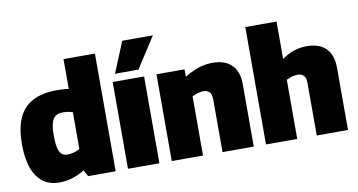

<svg xmlns="http://www.w3.org/2000/svg" viewBox="-77 -986 2222 1192"><g transform="rotate(-10 1034.0 -389.5)"><path d="M393 2 371 -38Q332 -14 292.5 -2Q253 10 210 10Q119 10 70.5 -60.5Q22 -131 22 -265Q22 -363 51 -428Q80 -493 140 -525Q200 -557 292 -557Q310 -557 330 -556Q350 -555 368 -552V-740H566V2ZM368 -172V-405Q352 -411 336.5 -413Q321 -415 305 -415Q278 -415 260.5 -403Q243 -391 234.5 -363Q226 -335 226 -284Q226 -235 232.5 -206Q239 -177 253.5 -164.5Q268 -152 289 -152Q301 -152 313.5 -154Q326 -156 340 -161Q354 -166 368 -172Z M644 0V-547H842V0ZM667 -595 747 -789H940L815 -595Z M920 0V-547H1097V-500Q1131 -521 1159.5 -533Q1188 -545 1216 -551Q1244 -557 1274 -557Q1329 -557 1365.5 -537Q1402 -517 1419.5 -481Q1437 -445 1437 -397V0H1240V-331Q1240 -365 1226 -379Q1212 -393 1189 -393Q1178 -393 1166 -390.5Q1154 -388 1142 -383.5Q1130 -379 1117 -373V0Z M1514 0V-740H1711V-505Q1738 -523 1763 -534.5Q1788 -546 1814.5 -551.5Q1841 -557 1868 -557Q1921 -557 1957.5 -538Q1994 -519 2012.5 -482.5Q2031 -446 2031 -394V0H1834V-331Q1834 -365 1820 -378.5Q1806 -392 1782 -392Q1771 -392 1759.5 -390Q1748 -388 1736 -383.5Q1724 -379 1711 -373V0Z"/></g></svg>

Font: Georama ExtraBold
Style: Regular
Weight: 800
Designer: Jean-Baptiste Levee
Foundry: Production Type
Version: Version 1.001